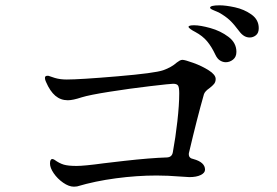

<svg xmlns="http://www.w3.org/2000/svg" viewBox="-20 -812 1040 722"><path d="M953 -706Q953 -688 942.5 -679.5Q932 -671 919 -671Q897 -671 880 -694Q860 -721 844 -736Q828 -751 803 -765Q794 -769 782 -774Q770 -779 770 -783Q770 -792 806 -792Q829 -792 863.5 -784.5Q898 -777 925.5 -757.5Q953 -738 953 -706ZM869 -617Q869 -598 856.5 -588Q844 -578 829 -578Q818 -578 807.5 -584.5Q797 -591 790 -606Q776 -636 759 -656.5Q742 -677 714 -692Q704 -697 696.5 -702.5Q689 -708 689 -711Q689 -717 710 -717Q733 -717 771 -706.5Q809 -696 839 -673.5Q869 -651 869 -617ZM791 -515Q791 -504 785 -496.5Q779 -489 767 -480Q751 -469 747 -458Q721 -367 691 -239Q690 -237 690 -232Q690 -217 707 -214Q751 -202 751 -174Q751 -162 735 -154Q719 -146 692 -146L660 -148Q610 -152 569 -152Q495 -152 416 -141.5Q337 -131 270 -111L258 -110Q239 -110 217.5 -125Q196 -140 182 -160.5Q168 -181 168 -197Q168 -214 177 -214Q180 -214 185 -211Q203 -198 219.5 -193Q236 -188 268 -188Q297 -188 370 -198L447 -207Q545 -218 608 -220Q627 -221 630 -240Q640 -294 647 -356Q654 -418 654 -461Q654 -482 650 -489.5Q646 -497 631 -497Q621 -497 544.5 -488Q468 -479 392 -467Q316 -455 287 -446Q254 -435 235 -435Q208 -435 188 -452Q168 -469 153 -504Q149 -512 149 -519Q149 -527 158 -527H162Q168 -525 174 -523Q180 -521 186 -519Q206 -513 231 -513Q280 -513 421.5 -525Q563 -537 594 -548Q625 -559 645 -577Q650 -581 655.5 -584Q661 -587 666 -587Q675 -587 707 -575.5Q739 -564 765 -547.5Q791 -531 791 -515Z"/></svg>

Font: Shippori Mincho B1 Medium
Style: Regular
Weight: 500
Designer: FONTDASU
Foundry: FONTDASU / Google Inc. / but / Adobe
Version: Version 3.110; ttfautohint (v1.8.3)